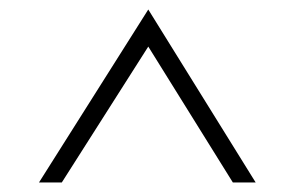

<svg xmlns="http://www.w3.org/2000/svg" viewBox="-20 -720 620 404"><path d="M62 -336 292 -700 518 -336H470L292 -622L110 -336Z"/></svg>

Font: Old Standard TT
Style: Regular
Weight: 400
Designer: Alexey Kryukov <alexios@thessalonica.org.ru>
Version: Version 1.0